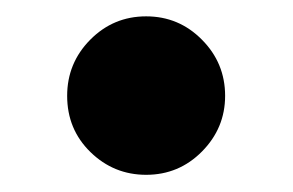

<svg xmlns="http://www.w3.org/2000/svg" viewBox="-20 -209 349 229"><path d="M60.1 -94.7Q60.1 -133.8 87.6 -161.6Q115.2 -189.5 154.3 -189.5Q193.4 -189.5 220.9 -161.6Q248.5 -133.8 248.5 -94.7Q248.5 -56.2 220.9 -28.3Q193.4 -0.5 154.3 -0.5Q115.7 -0.5 87.9 -27.6Q60.1 -54.7 60.1 -94.7Z"/></svg>

Font: Vazir Black UI
Style: Black-UI
Weight: 900
Designer: Saber Rastikerdar
Foundry: Saber Rastikerdar
Version: Version 30.1.0